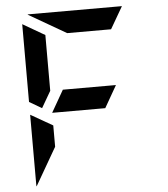

<svg xmlns="http://www.w3.org/2000/svg" viewBox="-62 -1055 940 1077"><g transform="rotate(-5 408.0 -517.0)"><path d="M99 -438 223 -367V-247L100 -34Q100 -35 99.5 -37.5Q99 -40 99 -41ZM522 -438H223L294 -562H593ZM169 -469 99 -510V-948L223 -876V-562ZM346 -876 133 -999Q134 -999 136.5 -999.5Q139 -1000 140 -1000H665L593 -876Z"/></g></svg>

Font: DSEG7 Modern Mini
Style: Bold
Weight: 700
Designer: Keshikan(Twitter:@keshinomi_88pro)
Version: Version 0.46